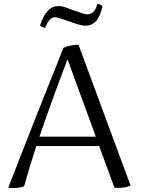

<svg xmlns="http://www.w3.org/2000/svg" viewBox="-20 -949 719 978"><path d="M22 7Q55 -77 92 -172.5Q129 -268 166.5 -362.5Q204 -457 239.5 -545.5Q275 -634 303 -705Q320 -713 340 -717Q360 -721 380 -721L645 -4Q636 1 620 4.5Q604 8 582 8Q577 8 572.5 8Q568 8 563 7L485 -205H165Q130 -98 103 -1Q94 4 79.5 6.5Q65 9 50 9Q41 9 34 8.5Q27 8 22 7ZM324 -647Q289 -556 252.5 -455.5Q216 -355 181 -253H468ZM210 -807Q202 -808 194.5 -811.5Q187 -815 184 -820Q200 -868 222.5 -893Q245 -918 278 -918Q291 -918 303.5 -914.5Q316 -911 328 -906L379 -888Q396 -882 406.5 -879Q417 -876 425 -876Q442 -876 455 -888Q468 -900 476 -929Q483 -929 490.5 -925.5Q498 -922 502 -916Q489 -862 468 -840Q447 -818 415 -818Q401 -818 385.5 -822.5Q370 -827 355 -832L300 -851Q289 -855 279.5 -858Q270 -861 262 -861Q244 -861 232 -847Q220 -833 210 -807Z"/></svg>

Font: Gotu
Style: Regular
Weight: 400
Designer: Sarang Kulkarni & Kailash Malviya
Foundry: Ek Type
Version: Version 2.320;hotconv 1.0.109;makeotfexe 2.5.65596; ttfautoh